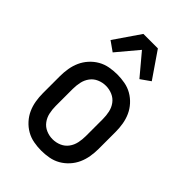

<svg xmlns="http://www.w3.org/2000/svg" viewBox="-227 -854 955 955"><g transform="rotate(45 250.0 -377.0)"><path d="M250 8Q223 8 196 3Q169 -2 145.5 -15.5Q122 -29 103.5 -49.5Q85 -70 74 -94.5Q63 -119 58.5 -146Q54 -173 54 -200V-320Q54 -347 58.5 -374Q63 -401 74 -425.5Q85 -450 103.5 -470.5Q122 -491 145.5 -504.5Q169 -518 196 -523Q223 -528 250 -528Q277 -528 304 -523Q331 -518 354.5 -504.5Q378 -491 396.5 -470.5Q415 -450 426 -425.5Q437 -401 441.5 -374Q446 -347 446 -320V-200Q446 -173 441.5 -146Q437 -119 426 -94.5Q415 -70 396.5 -49.5Q378 -29 354.5 -15.5Q331 -2 304 3Q277 8 250 8ZM250 -72Q274 -72 296 -81.5Q318 -91 332 -110Q346 -129 351 -152.5Q356 -176 356 -200V-320Q356 -344 351 -367.5Q346 -391 332 -410Q318 -429 296 -438.5Q274 -448 250 -448Q226 -448 204 -438.5Q182 -429 168 -410Q154 -391 149 -367.5Q144 -344 144 -320V-200Q144 -176 149 -152.5Q154 -129 168 -110Q182 -91 204 -81.5Q226 -72 250 -72ZM156 -589 105 -625 199 -762H301L395 -625L344 -589L250 -701Z"/></g></svg>

Font: Iosevka Term Curly Medium
Style: Regular
Weight: 500
Designer: Belleve Invis
Foundry: Belleve Invis
Version: Version 32.3.0